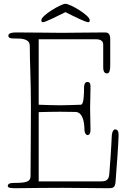

<svg xmlns="http://www.w3.org/2000/svg" viewBox="-20 -992 683 1012"><path d="M445 -875C450 -875 453 -877 453 -886C453 -911 350 -972 325 -972C302 -972 198 -911 198 -886C198 -877 201 -875 206 -875C219 -875 279 -905 325 -928C371 -905 431 -875 445 -875ZM586 -310C580 -310 570 -300 569 -273C567 -218 559 -109 556 -73C553 -39 533 -36 513 -36H184V-401C222 -402 260 -403 298 -403C336 -403 359 -402 377 -402C417 -402 425 -345 425 -309C425 -292 433 -280 442 -280C447 -280 457 -284 457 -307C457 -344 455 -382 455 -420C455 -458 457 -495 457 -533C457 -547 456 -560 440 -560C423 -560 423 -534 423 -530C423 -505 423 -440 406 -440C394 -440 336 -437 298 -437C259 -437 222 -439 184 -440V-785H487C500 -785 524 -782 524 -757V-645C524 -627 524 -605 544 -605C559 -605 561 -626 561 -651V-785C561 -813 551 -821 533 -821C415 -821 405 -819 306 -819C256 -819 154 -821 65 -821C45 -821 24 -818 24 -804C24 -789 41 -789 64 -789C91 -789 137 -789 137 -750C137 -659 143 -575 143 -425C143 -224 141 -205 141 -64C141 -36 122 -28 60 -28C34 -28 21 -25 21 -11C21 0 47 0 67 0C148 -1 229 -2 310 -2C391 -2 466 0 547 0C574 0 586 0 589 -33C596 -114 605 -254 605 -277C605 -293 604 -310 586 -310Z"/></svg>

Font: Life Savers
Style: Regular
Weight: 400
Designer: Pablo Impallari, Rodrigo Fuenzalida, Brenda Gallo
Foundry: Pablo Impallari, Rodrigo Fuenzalida, Brenda Gallo
Version: Version 3.000